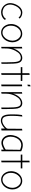

<svg xmlns="http://www.w3.org/2000/svg" viewBox="1882 -2618 741 4546"><g transform="rotate(90 2253.0 -344.5)"><path d="M277.8 -33.2H272.9Q253.9 -33.2 231.9 -37.6Q210 -42 183.6 -54.7Q157.2 -67.4 136.7 -86.7Q116.2 -106 102.1 -139.9Q87.9 -173.8 87.9 -216.8Q87.9 -254.4 102.5 -298.1Q117.2 -341.8 141.4 -380.1Q165.5 -418.5 201.7 -443.8Q237.8 -469.2 276.9 -469.2Q353.5 -469.2 394 -413.1L419.9 -438Q394 -468.3 356.2 -485.1Q318.4 -502 274.9 -502Q236.3 -502 200.4 -482.9Q164.6 -463.9 138.4 -433.1Q112.3 -402.3 92.8 -364.5Q73.2 -326.7 63.2 -287.8Q53.2 -249 53.2 -214.8Q53.2 -156.2 83.5 -106.4Q113.8 -56.6 163.6 -28.3Q213.4 0 269 0H278.8Q334.5 -2.4 379.4 -25.4Q424.3 -48.3 452.1 -89.8L426.8 -115.2Q404.3 -79.1 365 -57.1Q325.7 -35.2 277.8 -33.2Z M748.5 0Q810.5 0 864 -36.6Q917.5 -73.2 949 -135.7Q980.5 -198.2 980.5 -271Q980.5 -332.5 954.3 -385Q928.2 -437.5 882.1 -468.8Q835.9 -500 780.8 -500Q716.8 -500 663.1 -464.1Q609.4 -428.2 578.9 -366.9Q548.3 -305.7 548.3 -232.9Q548.3 -170.4 574.5 -116.9Q600.6 -63.5 646.7 -31.7Q692.9 0 748.5 0ZM775.4 -466.8Q844.7 -466.8 893.6 -407.5Q942.4 -348.1 942.4 -266.1Q942.4 -204.6 915.5 -150.4Q888.7 -96.2 844.2 -64.2Q799.8 -32.2 750.5 -32.2Q679.2 -32.2 633.3 -90.1Q587.4 -147.9 587.4 -231Q587.4 -326.2 643.3 -396.5Q699.2 -466.8 775.4 -466.8Z M1126.5 -500 1089.4 -493.2V-2L1125.5 -9.8L1126.5 -126Q1127.9 -237.8 1181.6 -336.9Q1221.7 -411.1 1262 -439Q1302.2 -466.8 1345.7 -466.8Q1384.3 -466.8 1406.5 -448Q1428.7 -429.2 1438.5 -386.2Q1454.6 -325.7 1454.6 -144V-2.9L1490.7 -9.8V-108.9Q1490.7 -319.8 1473.6 -397Q1445.8 -501 1348.6 -501Q1309.1 -501 1271.2 -481.2Q1233.4 -461.4 1205.1 -429.4Q1176.8 -397.5 1156.2 -359.1Q1135.7 -320.8 1126.5 -282.2Z M1895.5 -502H1752.4V-675.8L1713.4 -668.9V-502H1569.3V-464.8H1713.4V-2L1752.4 -8.8V-464.8H1895.5Z M2025.4 -694.8 1988.3 -687 1981.9 -624 2021 -630.9ZM1981 -493.2V-2L2022 -8.8V-498Z M2197.8 -500 2160.6 -493.2V-2L2196.8 -9.8L2197.8 -126Q2199.2 -237.8 2252.9 -336.9Q2293 -411.1 2333.3 -439Q2373.5 -466.8 2417 -466.8Q2455.6 -466.8 2477.8 -448Q2500 -429.2 2509.8 -386.2Q2525.9 -325.7 2525.9 -144V-2.9L2562 -9.8V-108.9Q2562 -319.8 2544.9 -397Q2517.1 -501 2419.9 -501Q2380.4 -501 2342.5 -481.2Q2304.7 -461.4 2276.4 -429.4Q2248 -397.5 2227.5 -359.1Q2207 -320.8 2197.8 -282.2Z M2722.7 -291Q2722.7 -379.4 2738.8 -502L2702.6 -495.1Q2687.5 -400.9 2687.5 -291V-285.2Q2687.5 -245.6 2688 -223.9Q2688.5 -202.1 2691.2 -166.5Q2693.8 -130.9 2699.2 -110.6Q2704.6 -90.3 2715.6 -64.9Q2726.6 -39.6 2741.9 -26.4Q2757.3 -13.2 2781 -3.7Q2804.7 5.9 2835.4 5.9Q2887.2 5.9 2938.7 -23.2Q2990.2 -52.2 3023.4 -89.8V-2L3067.9 -8.8V-502L3028.8 -495.1L3027.8 -174.8Q3027.8 -140.1 3012.7 -123Q3002 -110.8 2985.6 -96.4Q2969.2 -82 2945.3 -65.2Q2921.4 -48.3 2892.3 -37.1Q2863.3 -25.9 2836.4 -25.9Q2813 -25.9 2794.9 -33.2Q2776.9 -40.5 2764.9 -52.5Q2752.9 -64.5 2744.9 -83.5Q2736.8 -102.5 2732.4 -122.3Q2728 -142.1 2725.8 -168.5Q2723.6 -194.8 2723.1 -218.5Q2722.7 -242.2 2722.7 -272Q2722.7 -284.7 2722.7 -291Z M3561.5 -475.1Q3483.9 -513.2 3413.6 -513.2Q3372.1 -513.2 3336.2 -498.8Q3300.3 -484.4 3275.1 -460.4Q3250 -436.5 3230.2 -406.5Q3210.4 -376.5 3199.2 -343.3Q3188 -310.1 3182.1 -279.5Q3176.3 -249 3176.3 -222.2Q3176.3 -127.4 3229 -67.1Q3281.7 -6.8 3362.3 -6.8Q3429.2 -6.8 3523.4 -64.9V-2L3561.5 -9.8ZM3360.4 -43.9Q3329.6 -44.4 3304.4 -55.7Q3279.3 -66.9 3262.9 -85Q3246.6 -103 3235.6 -126.7Q3224.6 -150.4 3220 -174.8Q3215.3 -199.2 3215.3 -224.1Q3215.3 -253.4 3221.9 -285.9Q3228.5 -318.4 3243.9 -352.8Q3259.3 -387.2 3282 -414.6Q3304.7 -441.9 3340.1 -459.5Q3375.5 -477.1 3418.5 -477.1Q3453.1 -477.1 3526.4 -450.2L3521.5 -108.9Q3503.4 -95.7 3482.7 -83.3Q3461.9 -70.8 3426 -57.4Q3390.1 -43.9 3360.4 -43.9Z M3966.3 -502H3823.2V-675.8L3784.2 -668.9V-502H3640.1V-464.8H3784.2V-2L3823.2 -8.8V-464.8H3966.3Z M4232.9 0Q4294.9 0 4348.4 -36.6Q4401.9 -73.2 4433.3 -135.7Q4464.8 -198.2 4464.8 -271Q4464.8 -332.5 4438.7 -385Q4412.6 -437.5 4366.5 -468.8Q4320.3 -500 4265.1 -500Q4201.2 -500 4147.5 -464.1Q4093.8 -428.2 4063.2 -366.9Q4032.7 -305.7 4032.7 -232.9Q4032.7 -170.4 4058.8 -116.9Q4085 -63.5 4131.1 -31.7Q4177.2 0 4232.9 0ZM4259.8 -466.8Q4329.1 -466.8 4377.9 -407.5Q4426.8 -348.1 4426.8 -266.1Q4426.8 -204.6 4399.9 -150.4Q4373 -96.2 4328.6 -64.2Q4284.2 -32.2 4234.9 -32.2Q4163.6 -32.2 4117.7 -90.1Q4071.8 -147.9 4071.8 -231Q4071.8 -326.2 4127.7 -396.5Q4183.6 -466.8 4259.8 -466.8Z"/></g></svg>

Font: Comic Neue Angular Light
Style: Regular
Weight: 300
Designer: Craig Rozynski
Foundry: Craig Rozynski
Version: Version 2.003